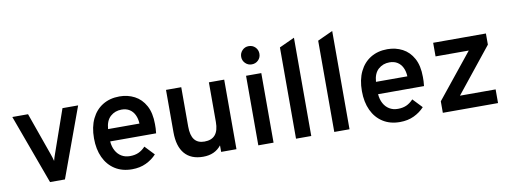

<svg xmlns="http://www.w3.org/2000/svg" viewBox="-60 -1050 3692 1389"><g transform="rotate(-10 1786.0 -355.0)"><path d="M216.5 0 29.5 -511H145L257 -195Q261 -183.5 265 -171Q269 -158.5 272 -145.5Q275.5 -158.5 279.2 -170.8Q283 -183 287.5 -195L398 -511H513L326 0Z M818 12Q745.5 12 693 -21.5Q640.5 -55 612.5 -115.2Q584.5 -175.5 584.5 -256Q584.5 -339.5 613.5 -399.2Q642.5 -459 695 -491Q747.5 -523 818 -523Q878.5 -523 928.2 -497Q978 -471 1007.5 -417.2Q1037 -363.5 1037 -280.5Q1037 -267.5 1036.5 -249.8Q1036 -232 1033.5 -214H696Q699 -175 714.8 -146Q730.5 -117 757 -100.8Q783.5 -84.5 819.5 -84.5Q854.5 -84.5 881.5 -96.2Q908.5 -108 933 -134L998 -65.5Q966.5 -31 921.2 -9.5Q876 12 818 12ZM696.5 -304.5H927Q925.5 -341 912.2 -368.5Q899 -396 875 -411.2Q851 -426.5 816.5 -426.5Q768.5 -426.5 734.8 -396.5Q701 -366.5 696.5 -304.5Z M1340 12Q1251.5 12 1205 -42Q1158.5 -96 1158.5 -200V-511H1270.5V-222Q1270.5 -157 1294.8 -125.8Q1319 -94.5 1368 -94.5Q1421.5 -94.5 1447.5 -125.8Q1473.5 -157 1473.5 -220V-511H1586V0H1473.5V-48Q1450 -18 1416.8 -3Q1383.5 12 1340 12Z M1746.5 0V-511H1858.5V0ZM1802 -585Q1774.5 -585 1755 -604.5Q1735.5 -624 1735.5 -651.5Q1735.5 -679.5 1754.8 -699.2Q1774 -719 1802 -719Q1831 -719 1850.2 -699.5Q1869.5 -680 1869.5 -651.5Q1869.5 -623.5 1850 -604.2Q1830.5 -585 1802 -585Z M2023.5 0V-670.5L2135.5 -722V0Z M2304.5 0V-670.5L2416.5 -722V0Z M2786 12Q2713.5 12 2661 -21.5Q2608.5 -55 2580.5 -115.2Q2552.5 -175.5 2552.5 -256Q2552.5 -339.5 2581.5 -399.2Q2610.5 -459 2663 -491Q2715.5 -523 2786 -523Q2846.5 -523 2896.2 -497Q2946 -471 2975.5 -417.2Q3005 -363.5 3005 -280.5Q3005 -267.5 3004.5 -249.8Q3004 -232 3001.5 -214H2664Q2667 -175 2682.8 -146Q2698.5 -117 2725 -100.8Q2751.5 -84.5 2787.5 -84.5Q2822.5 -84.5 2849.5 -96.2Q2876.5 -108 2901 -134L2966 -65.5Q2934.5 -31 2889.2 -9.5Q2844 12 2786 12ZM2664.5 -304.5H2895Q2893.5 -341 2880.2 -368.5Q2867 -396 2843 -411.2Q2819 -426.5 2784.5 -426.5Q2736.5 -426.5 2702.8 -396.5Q2669 -366.5 2664.5 -304.5Z M3102 0V-84.5L3365 -411H3121V-511H3508.5V-429L3245.5 -100.5H3507.5V0Z"/></g></svg>

Font: Overpass SemiBold
Style: Regular
Weight: 600
Designer: Delve Withrington, Dave Bailey, Thomas Jockin
Foundry: Delve Fonts LLC
Version: Version 4.000